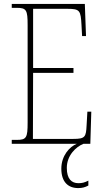

<svg xmlns="http://www.w3.org/2000/svg" viewBox="-20 -734 530 980"><path d="M40 0H372C336 14 293 60 293 127C293 195 328 226 379 226C400 226 414 222 431 213V188C411 198 399 201 380 201C346 201 321 180 321 123C321 59 368 15 406 0H441L446 -164H426L422 -94C419 -35 415 -25 354 -25H148L149 -362H355V-387H149V-689H325C388 -689 392 -680 396 -606L399 -550H419L413 -714H40V-694H65C115 -694 121 -683 121 -606V-108C121 -31 115 -20 65 -20H40Z"/></svg>

Font: Noto Serif Bengali Condensed Thin
Style: Regular
Weight: 100
Width: 3
Designer: Juan Bruce, Universal Thirst, Indian Type Foundry and the Monotype Design Team.
Foundry: Monotype Imaging Inc.
Version: Version 2.003